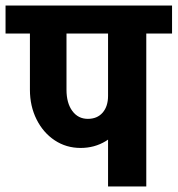

<svg xmlns="http://www.w3.org/2000/svg" viewBox="-45 -673 641 693"><path d="M246 -139Q194 -139 152.5 -166.5Q111 -194 87 -242Q63 -290 63 -349H195Q195 -301 216 -272.5Q237 -244 272 -244ZM246 -139 272 -244Q306 -244 325.5 -266.5Q345 -289 345 -327H423Q423 -274 400 -231Q377 -188 336.5 -163.5Q296 -139 246 -139ZM63 -348V-623H195V-348ZM-25 -552V-653H384V-552ZM345 0V-639H483V0ZM253 -552V-653H576V-552Z"/></svg>

Font: Akshar Light SemiBold
Style: Regular
Weight: 600
Version: Version 1.100